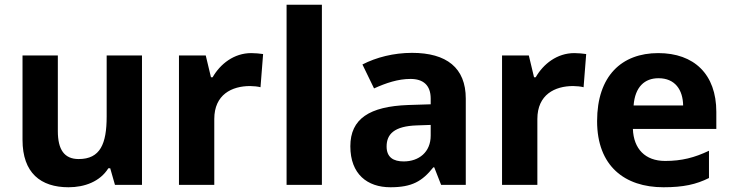

<svg xmlns="http://www.w3.org/2000/svg" viewBox="-20 -780 3085 810"><path d="M579 -546H430V-289C430 -173 403 -109 312 -109C251 -109 224 -149 224 -227V-546H75V-190C75 -50 152 10 269 10C337 10 402 -14 437 -70H445L465 0H579Z M1040 -556C967 -556 909 -510 877 -454H870L848 -546H735V0H884V-278C884 -381 958 -417 1035 -417C1048 -417 1069 -415 1079 -412L1090 -552C1078 -554 1055 -556 1040 -556Z M1338 0V-760H1189V0Z M1718 -557C1641 -557 1567 -538 1509 -508L1558 -407C1609 -430 1659 -447 1712 -447C1765 -447 1797 -421 1797 -364V-340L1702 -337C1539 -331 1458 -279 1458 -163C1458 -45 1530 10 1627 10C1718 10 1761 -15 1808 -74H1812L1841 0H1945V-364C1945 -494 1864 -557 1718 -557ZM1739 -251 1797 -253V-208C1797 -138 1747 -99 1683 -99C1640 -99 1611 -116 1611 -162C1611 -214 1643 -248 1739 -251Z M2403 -556C2330 -556 2272 -510 2240 -454H2233L2211 -546H2098V0H2247V-278C2247 -381 2321 -417 2398 -417C2411 -417 2432 -415 2442 -412L2453 -552C2441 -554 2418 -556 2403 -556Z M2757 -556C2603 -556 2499 -460 2499 -269C2499 -80 2615 10 2779 10C2863 10 2917 -2 2971 -29V-144C2910 -115 2856 -101 2786 -101C2702 -101 2653 -152 2650 -236H3002V-308C3002 -467 2908 -556 2757 -556ZM2758 -450C2828 -450 2861 -401 2862 -335H2653C2659 -414 2700 -450 2758 -450Z"/></svg>

Font: Noto Sans Malayalam
Style: Bold
Weight: 700
Designer: Jelle Bosma - Monotype Design Team
Foundry: Monotype Imaging Inc.
Version: Version 2.104